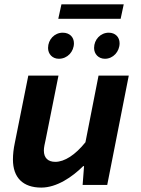

<svg xmlns="http://www.w3.org/2000/svg" viewBox="-20 -839 640 871"><path d="M167.3 12C237.4 12 308 -36.2 357.3 -85.3H361.3L354.8 0H466.4L564.2 -496.1H427L367.6 -193.6C321.1 -135.8 272.7 -104.8 230.8 -104.8C198.1 -104.8 179 -122.4 179 -156C179 -170.8 183 -186.4 187.3 -206.4L245.3 -496.1H108.4L47 -189.7C41.7 -164.9 38.7 -139.2 38.7 -115.5C38.7 -33.1 84.2 12 167.3 12ZM247 -572.4C286.2 -572.4 315.4 -604.8 315.4 -642.9C315.4 -670.9 295.4 -690.7 264.7 -690.7C227.2 -690.7 198 -659.8 198 -621.4C198 -593.9 217.7 -572.4 247 -572.4ZM456.1 -572.4C493.3 -572.4 522.5 -604.8 522.5 -642.9C522.5 -670.9 502.8 -690.7 473.5 -690.7C436 -690.7 406.8 -659.8 406.8 -621.4C406.8 -593.9 426.8 -572.4 456.1 -572.4ZM244.4 -753.8H527.3L541.3 -819.4H258.7L244.4 -753.8Z"/></svg>

Font: Source Code Variable
Style: Italic
Weight: 400
Italic angle: -11°
Monospace: yes
Designer: Paul D. Hunt, Teo Tuominen
Foundry: Adobe Systems Incorporated
Version: Version 1.005;PS 1.0;hotconv 16.6.54;makeotf.lib2.5.65590